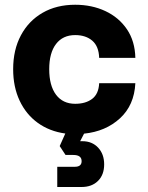

<svg xmlns="http://www.w3.org/2000/svg" viewBox="-20 -536 606 788"><path d="M34 -252Q34 -331.5 65.8 -391Q97.5 -450.5 154.8 -483.5Q212 -516.5 288.5 -516.5Q357 -516.5 412.5 -490.5Q468 -464.5 501 -415.8Q534 -367 535.5 -298.5H387Q385.5 -346 358.8 -369Q332 -392 288.5 -392Q238 -392 210 -355.5Q182 -319 182 -252Q182 -184.5 210 -147.2Q238 -110 288.5 -110Q331.5 -110 358.2 -130.2Q385 -150.5 387 -194.5H535.5Q531 -104 472.2 -50.2Q413.5 3.5 325 12.5L309 43.5H318Q358 43.5 382.8 70Q407.5 96.5 407.5 138.5Q407.5 181.5 382.2 206.5Q357 231.5 314.5 231.5H215V148.5H287Q315 148.5 315 125.5Q315 100 281 100H249L225 63.5L248 12Q183 3 135 -31.8Q87 -66.5 60.5 -123Q34 -179.5 34 -252Z"/></svg>

Font: Overused Grotesk
Style: Bold
Weight: 710
Version: Version 0.004